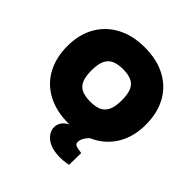

<svg xmlns="http://www.w3.org/2000/svg" viewBox="-234 -889 1278 1278"><g transform="rotate(45 405.0 -250.0)"><path d="M405 9Q289 9 206 -35.5Q123 -80 79 -161Q35 -242 35 -351Q35 -460 81 -540.5Q127 -621 210.5 -665Q294 -709 405 -709Q521 -709 604 -664.5Q687 -620 731 -539.5Q775 -459 775 -349Q775 -240 729 -159.5Q683 -79 600 -35Q517 9 405 9ZM405 -196Q450 -196 481.5 -209Q513 -222 530 -256Q547 -290 547 -351Q547 -412 531 -445Q515 -478 483.5 -491Q452 -504 405 -504Q361 -504 329 -491Q297 -478 280 -444.5Q263 -411 263 -349Q263 -289 279 -255.5Q295 -222 327 -209Q359 -196 405 -196ZM527 209Q441 209 397.5 174Q354 139 354 93Q354 64 373 40.5Q392 17 424 5L506 -27H572V-20Q555 -4 545 15.5Q535 35 535 53Q535 69 548 76Q561 83 604 88L602 201Q595 202 574.5 205.5Q554 209 527 209Z"/></g></svg>

Font: REM Black
Style: Regular
Weight: 900
Designer: Octavio Pardo
Foundry: Ashler Design
Version: Version 1.005;gftools[0.9.28]